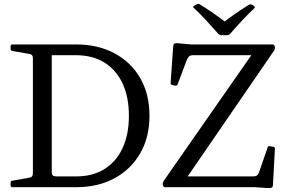

<svg xmlns="http://www.w3.org/2000/svg" viewBox="-20 -973 1497 998"><path d="M151 0V-742H249V-78Q249 -66 254.5 -61Q260 -56 273 -56H375Q461 -56 522.5 -94Q584 -132 617 -203Q650 -274 650 -371Q650 -469 617 -539.5Q584 -610 522.5 -648Q461 -686 375 -686H249V-742H375Q490 -742 576 -695.5Q662 -649 709.5 -566Q757 -483 757 -371Q757 -260 709 -176.5Q661 -93 575.5 -46.5Q490 0 375 0ZM35 -732Q35 -742 44 -742H249V-527H151V-668Q151 -680 147 -685.5Q143 -691 131 -693L45 -708Q35 -709 35 -719ZM44 0Q35 0 35 -10V-23Q35 -33 45 -34L131 -49Q143 -51 147 -56.5Q151 -62 151 -74V-215H249V0ZM1300 -941Q1309 -935 1301 -929Q1271 -901 1240 -868Q1209 -835 1176 -797Q1169 -790 1160 -790H1131Q1122 -790 1115 -797Q1081 -835 1050 -869Q1019 -903 988 -931Q980 -937 989 -943Q992 -945 995.5 -947Q999 -949 1002 -950Q1011 -956 1019 -950Q1055 -928 1090 -903.5Q1125 -879 1159 -853H1137Q1170 -879 1204 -902.5Q1238 -926 1272 -947Q1280 -952 1289 -949Q1292 -948 1295 -945.5Q1298 -943 1300 -941ZM838 0Q830 0 827 -10L826 -16Q825 -24 831 -33L1301 -707V-686H982Q970 -686 963.5 -680.5Q957 -675 952 -664L903 -534Q901 -527 890 -528L875 -531Q866 -534 867 -543L880 -729Q881 -739 883.5 -743.5Q886 -748 894 -748.5Q902 -749 918 -747L973 -742H1397Q1405 -742 1408 -732L1409 -726Q1410 -718 1404 -709L939 -32L921 -56H1297Q1309 -56 1316 -61.5Q1323 -67 1327 -79L1371 -206Q1374 -216 1384 -213L1401 -210Q1410 -209 1409 -199L1399 -16Q1399 -7 1396.5 -2Q1394 3 1386.5 4Q1379 5 1362 4L1307 0Z"/></svg>

Font: Hahmlet
Style: Regular
Weight: 400
Designer: Minjoo Ham & Mark Frömberg
Foundry: hypertype
Version: Version 1.001; ttfautohint (v1.8.3)